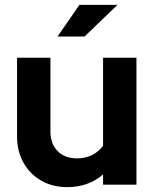

<svg xmlns="http://www.w3.org/2000/svg" viewBox="-20 -758 633 788"><path d="M256 10Q196 10 149.5 -16.5Q103 -43 76.5 -90Q50 -137 50 -198V-521H187V-218Q187 -168 216.5 -138Q246 -108 296 -108Q330 -108 357.5 -121.5Q385 -135 403 -160V-521H540V0H403V-42Q343 10 256 10ZM216 -608 306 -738H462L327 -608Z"/></svg>

Font: Red Hat Display ExtraBold
Style: Regular
Weight: 800
Designer: Pentagram, MCKL
Foundry: Pentagram, MCKL
Version: Version 1.023